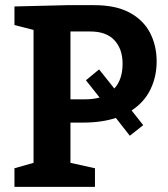

<svg xmlns="http://www.w3.org/2000/svg" viewBox="-20 -724 650 744"><path d="M303 -249H253V-93L348 -72V0H36V-72L110 -93V-608L36 -627V-699L241 -704H345Q428 -704 481.5 -675.5Q535 -647 561 -597.5Q587 -548 587 -486Q587 -427 563 -377.5Q539 -328 490 -296L535 -239L483 -198L429 -267Q374 -249 303 -249ZM330 -602H253V-339H307Q340 -339 366 -346L313 -413L364 -455L423 -381Q455 -416 455 -477Q455 -534 423.5 -568Q392 -602 330 -602Z"/></svg>

Font: Bitter
Style: Bold
Weight: 700
Designer: Sol Matas, and Bitter project Authors
Foundry: Sol Matas
Version: Version 2.001